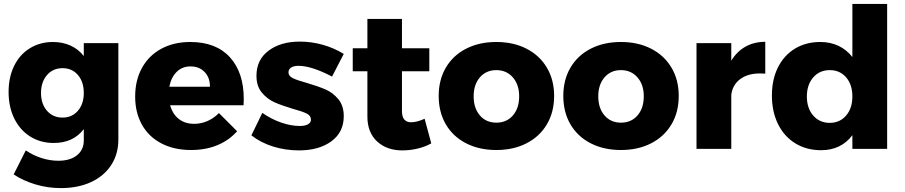

<svg xmlns="http://www.w3.org/2000/svg" viewBox="-20 -762 4635 983"><path d="M586 -541V-48Q586 27 549 83.5Q512 140 445.5 170.5Q379 201 292 201Q224 201 161 182Q98 163 50 131L112 8Q149 33 192 47Q235 61 279 61Q339 61 374 33Q409 5 409 -43V-101Q355 -30 255 -30Q188 -30 135.5 -62.5Q83 -95 53.5 -154.5Q24 -214 24 -291Q24 -367 52.5 -425Q81 -483 133 -515Q185 -547 251 -547Q301 -547 341.5 -528.5Q382 -510 409 -475V-541ZM409 -286Q409 -343 379 -378Q349 -413 300 -413Q251 -413 220.5 -377.5Q190 -342 190 -286Q190 -230 220.5 -195Q251 -160 300 -160Q349 -160 379 -195Q409 -230 409 -286Z M1228 -255Q1228 -234 1227 -223H851Q864 -177 896 -152.5Q928 -128 974 -128Q1009 -128 1041.5 -142Q1074 -156 1101 -183L1194 -90Q1152 -43 1092.5 -18.5Q1033 6 958 6Q871 6 806 -28Q741 -62 706.5 -124Q672 -186 672 -268Q672 -351 707 -414.5Q742 -478 806 -512.5Q870 -547 954 -547Q1086 -547 1157 -469Q1228 -391 1228 -255ZM1055 -318Q1055 -365 1027.5 -393.5Q1000 -422 955 -422Q913 -422 884.5 -394Q856 -366 847 -318Z M1508 -425Q1485 -425 1471 -416.5Q1457 -408 1457 -391Q1457 -373 1479 -362Q1501 -351 1549 -338Q1607 -321 1645.5 -304.5Q1684 -288 1712 -254.5Q1740 -221 1740 -167Q1740 -85 1676.5 -38.5Q1613 8 1511 8Q1442 8 1379 -11.5Q1316 -31 1267 -69L1323 -184Q1369 -152 1419.5 -134.5Q1470 -117 1515 -117Q1541 -117 1556.5 -125.5Q1572 -134 1572 -150Q1572 -170 1549.5 -181Q1527 -192 1479 -205Q1422 -222 1385 -238.5Q1348 -255 1320.5 -288Q1293 -321 1293 -374Q1293 -456 1355 -502.5Q1417 -549 1515 -549Q1574 -549 1631.5 -533Q1689 -517 1740 -486L1680 -370Q1575 -425 1508 -425Z M2188 -28Q2158 -11 2119 -1.5Q2080 8 2040 8Q1960 8 1910.5 -38Q1861 -84 1861 -165V-397H1786V-515H1861V-665H2038V-515H2178V-397H2038V-193Q2038 -136 2085 -136Q2114 -136 2154 -154Z M2817 -271Q2817 -188 2780 -125.5Q2743 -63 2676 -28.5Q2609 6 2521 6Q2433 6 2366 -28.5Q2299 -63 2262.5 -125.5Q2226 -188 2226 -271Q2226 -353 2262.5 -415.5Q2299 -478 2366 -512.5Q2433 -547 2521 -547Q2609 -547 2676 -512.5Q2743 -478 2780 -415.5Q2817 -353 2817 -271ZM2405 -269Q2405 -208 2437 -171Q2469 -134 2521 -134Q2574 -134 2606 -171Q2638 -208 2638 -269Q2638 -329 2605.5 -366Q2573 -403 2521 -403Q2469 -403 2437 -366Q2405 -329 2405 -269Z M3455 -271Q3455 -188 3418 -125.5Q3381 -63 3314 -28.5Q3247 6 3159 6Q3071 6 3004 -28.5Q2937 -63 2900.5 -125.5Q2864 -188 2864 -271Q2864 -353 2900.5 -415.5Q2937 -478 3004 -512.5Q3071 -547 3159 -547Q3247 -547 3314 -512.5Q3381 -478 3418 -415.5Q3455 -353 3455 -271ZM3043 -269Q3043 -208 3075 -171Q3107 -134 3159 -134Q3212 -134 3244 -171Q3276 -208 3276 -269Q3276 -329 3243.5 -366Q3211 -403 3159 -403Q3107 -403 3075 -366Q3043 -329 3043 -269Z M3898 -548V-385Q3889 -386 3871 -386Q3808 -386 3769 -356.5Q3730 -327 3724 -276V0H3546V-541H3724V-451Q3752 -498 3796.5 -523Q3841 -548 3898 -548Z M4522 -742V0H4344V-70Q4316 -32 4275.5 -12.5Q4235 7 4184 7Q4109 7 4052 -28Q3995 -63 3963.5 -126.5Q3932 -190 3932 -273Q3932 -355 3963 -417Q3994 -479 4050 -513Q4106 -547 4180 -547Q4232 -547 4273.5 -527Q4315 -507 4344 -470V-742ZM4344 -268Q4344 -329 4312 -366Q4280 -403 4228 -403Q4176 -403 4143.5 -365.5Q4111 -328 4111 -268Q4111 -208 4143.5 -170.5Q4176 -133 4228 -133Q4280 -133 4312 -170.5Q4344 -208 4344 -268Z"/></svg>

Font: Montserrat V1
Style: Bold
Weight: 700
Designer: Julieta Ulanovsky
Foundry: Julieta Ulanovsky
Version: Version 6.001